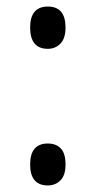

<svg xmlns="http://www.w3.org/2000/svg" viewBox="-20 -605 292 586"><path d="M126 -456Q72 -456 72 -521Q72 -585 126 -585Q180 -585 180 -521Q180 -488 164.5 -472Q149 -456 126 -456ZM126 -39Q72 -39 72 -103Q72 -167 126 -167Q151 -167 165.5 -152Q180 -137 180 -103Q180 -70 164.5 -54.5Q149 -39 126 -39Z"/></svg>

Font: Noto Sans Tamil UI ExtraCondensed
Style: Regular
Weight: 400
Width: 2
Designer: Jelle Bosma - Monotype Design Team
Foundry: Monotype Imaging Inc.
Version: Version 2.004